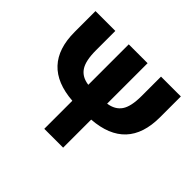

<svg xmlns="http://www.w3.org/2000/svg" viewBox="-164 -970 1196 1196"><g transform="rotate(45 433.5 -372.0)"><path d="M634.8 -744.1H809.6V-560.5Q809.6 -268.6 516.6 -247.1V0H350.6V-247.1Q57.6 -268.6 57.6 -560.5V-744.1H232.4V-572.3Q232.4 -480.5 261.2 -438Q290 -395.5 350.6 -387.7V-744.1H516.6V-387.7Q577.1 -396.5 606 -438.5Q634.8 -480.5 634.8 -572.3Z"/></g></svg>

Font: Gen Shin Gothic Heavy
Style: Bold
Weight: 900
Designer: [Source Han Sans]
Ryoko NISHIZUKA  (kana & ideographs); Paul D. Hunt (Latin, Greek & Cyrillic); Wenlong ZHANG  (bopomofo
Version: Version 1.002.20150607